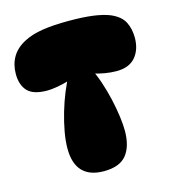

<svg xmlns="http://www.w3.org/2000/svg" viewBox="-110 -826 828 923"><g transform="rotate(-15 304.0 -364.0)"><path d="M316 -735Q388 -735 436.5 -728.5Q485 -722 518 -709Q568 -688 585.5 -653.5Q603 -619 603 -575Q603 -516 571.5 -479Q540 -442 477 -442Q450 -442 420 -447Q390 -452 358 -462V-490Q378 -453 393.5 -407Q409 -361 419.5 -314.5Q430 -268 435.5 -226.5Q441 -185 441 -156Q441 -78 407 -35.5Q373 7 294 7Q224 7 188 -30.5Q152 -68 152 -144Q152 -180 160 -225Q168 -270 182 -318Q196 -366 214 -410Q232 -454 251 -487L255 -462Q239 -456 216.5 -450.5Q194 -445 171.5 -441.5Q149 -438 131 -438Q62 -438 33.5 -468.5Q5 -499 5 -554Q5 -601 26.5 -638Q48 -675 95 -699Q132 -718 185 -726.5Q238 -735 316 -735Z"/></g></svg>

Font: DynaPuff
Style: Bold
Weight: 700
Designer: Toshi Omagari, Jennifer Daniel
Foundry: Google Fonts
Version: Version 2.000